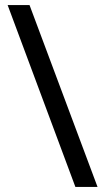

<svg xmlns="http://www.w3.org/2000/svg" viewBox="-20 -734 412 754"><path d="M96 -714 363 0H276L10 -714Z"/></svg>

Font: guzrati15
Style: Regular
Weight: 400
Designer: Jelle Bosma - Monotype Design Team
Foundry: Monotype Imaging Inc.
Version: Version 2.006